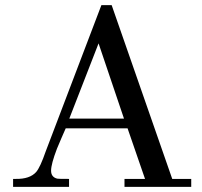

<svg xmlns="http://www.w3.org/2000/svg" viewBox="-20 -728 788 748"><path d="M725 -31V0H465V-31H545L477 -228H236Q232 -219 220 -191.5Q208 -164 202 -149Q179 -89 179 -63Q179 -38 203 -32Q206 -31 249 -31V0H31V-31H41Q96 -30 121 -58Q137 -77 158 -138L375 -708H415L651 -31ZM250 -266H463L364 -559Z"/></svg>

Font: GFS Didot
Style: Regular
Weight: 400
Designer: Takis Katsoulidis and George D. Matthiopoulos
Foundry: Takis Katsoulidis and George D. Matthiopoulos
Version: Version 1.0